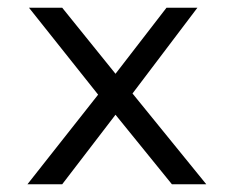

<svg xmlns="http://www.w3.org/2000/svg" viewBox="-20 -477 603 497"><path d="M51 0 234 -232 55 -457H141L279 -286L411 -457H491L323 -235L514 0H425L279 -180L141 0Z"/></svg>

Font: Inconsolata SemiExpanded
Style: Regular
Weight: 400
Width: 6
Monospace: yes
Designer: Raph Levien, Cyreal, Brenton Simpson
Foundry: Raph Levien, Cyreal, Google
Version: Version 3.100; ttfautohint (v1.8.4.7-5d5b)